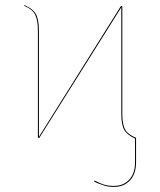

<svg xmlns="http://www.w3.org/2000/svg" viewBox="-20 -542 630 755"><path d="M515 0V96Q515 142 491 167.5Q467 193 428 193Q406 193 390.5 188Q375 183 364 178.5Q353 174 350 172L352 168Q371 178 387.5 183.5Q404 189 428 189Q465 189 488 164.5Q511 140 511 96V3Q479 -12 468 -32Q457 -52 457 -96V-513L134 1L129 -1V-420Q129 -463 118 -484.5Q107 -506 75 -519L76 -522Q110 -507 121.5 -486Q133 -465 133 -420V-4L456 -519L461 -517V-96Q461 -53 472 -33Q483 -13 515 0Z"/></svg>

Font: FiraGO Four
Style: Regular
Weight: 100
Designer: bBox Type
Foundry: bBox Type GmbH
Version: Version 1.001